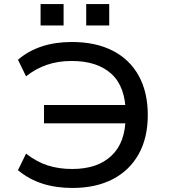

<svg xmlns="http://www.w3.org/2000/svg" viewBox="-20 -922 836 951"><path d="M339 9Q257 9 190 -12.5Q123 -34 69 -79L109 -161Q162 -120 216.5 -102.5Q271 -85 338 -85Q463 -85 532.5 -151Q602 -217 602 -343L628 -311H198V-402H629L603 -360Q602 -492 532 -556Q462 -620 335 -620Q268 -620 212.5 -601Q157 -582 109 -544L69 -626Q120 -670 187 -692Q254 -714 336 -714Q454 -714 538 -671Q622 -628 667 -547Q712 -466 712 -352Q712 -239 666.5 -158Q621 -77 537.5 -34Q454 9 339 9ZM407 -796V-902H521V-796ZM181 -796V-902H295V-796Z"/></svg>

Font: Nunito Sans 7pt SemiExpanded Medium
Style: Regular
Weight: 500
Width: 6
Designer: Vernon Adams
Foundry: Vernon Adams
Version: Version 3.101;gftools[0.9.27]